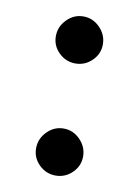

<svg xmlns="http://www.w3.org/2000/svg" viewBox="-62 -505 401 555"><g transform="rotate(10 139.0 -227.5)"><path d="M187.5 -111Q208 -90 208 -62Q208 -34 187.5 -14Q167 6 139 6Q111 6 90.5 -14Q70 -34 70 -62Q70 -90 90.5 -111Q111 -132 139 -132Q167 -132 187.5 -111ZM187.5 -440Q208 -419 208 -391Q208 -363 187.5 -343Q167 -323 139 -323Q111 -323 90.5 -343Q70 -363 70 -391Q70 -419 90.5 -440Q111 -461 139 -461Q167 -461 187.5 -440Z"/></g></svg>

Font: Justus
Style: Oldstyle
Weight: 500
Version: Version 001.000